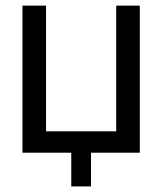

<svg xmlns="http://www.w3.org/2000/svg" viewBox="-20 -544 578 684"><path d="M304.2 0V120.1H233.9V0H60.1V-523.9H144V-76.2H394V-523.9H478V0Z"/></svg>

Font: Miedinger*
Style: Book
Weight: 400
Version: Version 001.000